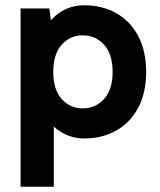

<svg xmlns="http://www.w3.org/2000/svg" viewBox="-20 -514 607 728"><path d="M58 194V-482H167L173 -437Q224 -494 299 -494Q367 -494 420 -464.5Q473 -435 503.5 -378.5Q534 -322 534 -241Q534 -161 503.5 -104.5Q473 -48 420 -18.5Q367 11 299 11Q234 11 184 -34V194ZM294 -103Q342 -103 374.5 -138.5Q407 -174 407 -241Q407 -309 374.5 -344.5Q342 -380 294 -380Q246 -380 214 -344.5Q182 -309 182 -241Q182 -174 214 -138.5Q246 -103 294 -103Z"/></svg>

Font: Zen Kaku Gothic New Black
Style: Regular
Weight: 900
Designer: Yoshimichi Ohira
Foundry: Positype
Version: Version 1.001